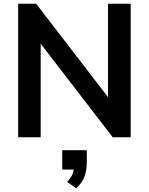

<svg xmlns="http://www.w3.org/2000/svg" viewBox="-20 -732 795 1024"><path d="M556 -712H677V0H581L197 -499V0H77V-712H173L556 -214ZM443 69V131Q443 175 431 209Q418 244 386 272L338 238Q369 207 373 172H312V69Z"/></svg>

Font: PRinguin Sans
Style: Bold
Weight: 700
Designer: Vernon Adams
Foundry: Vernon Adams
Version: ""